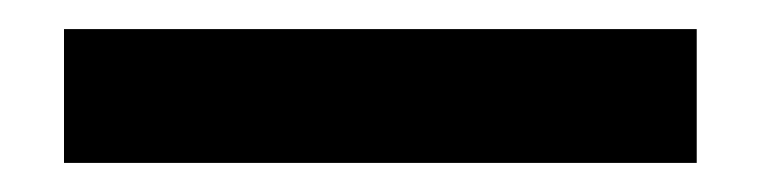

<svg xmlns="http://www.w3.org/2000/svg" viewBox="-20 -366 525 132"><path d="M24 -254H459V-346H24Z"/></svg>

Font: Charger Pro
Style: ExBdNar
Weight: 400
Designer: Jasper
Foundry: Cannot Into Space Fonts
Version: Version 1.09